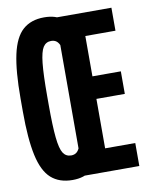

<svg xmlns="http://www.w3.org/2000/svg" viewBox="-84 -801 669 872"><g transform="rotate(-10 250.0 -365.0)"><path d="M180 10Q119 10 81.5 -23.5Q44 -57 27.5 -133Q11 -209 11 -335V-395Q11 -522 27.5 -597.5Q44 -673 81.5 -706.5Q119 -740 180 -740Q235 -740 266 -713Q297 -686 314 -623L235 -594Q228 -613 218 -621Q208 -629 193 -629Q169 -629 156 -609Q143 -589 137.5 -536.5Q132 -484 132 -386V-344Q132 -247 137.5 -194Q143 -141 156 -121Q169 -101 193 -101Q208 -101 218 -109Q228 -117 235 -136L314 -107Q297 -45 266 -17.5Q235 10 180 10ZM231 0V-730H489V-624H350V-438H481V-334H350V-106H489V0Z"/></g></svg>

Font: M PLUS 1 Code SemiBold
Style: Regular
Weight: 600
Designer: Coji Morishita
Foundry: UNDERFOREST DESIGN
Version: Version 1.005